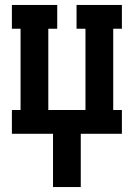

<svg xmlns="http://www.w3.org/2000/svg" viewBox="-20 -540 540 775"><path d="M194 215V0H28V-96H63V-424H28V-520H211V-424H175V-96H325V-424H289V-520H472V-424H437V-96H472V0H306V215Z"/></svg>

Font: Iosevka Curly Slab
Style: Bold
Weight: 700
Monospace: yes
Designer: Belleve Invis
Foundry: Belleve Invis
Version: Version 22.1.2; ttfautohint (v1.8.4)